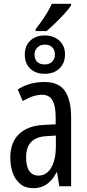

<svg xmlns="http://www.w3.org/2000/svg" viewBox="-20 -977 456 1007"><path d="M213 -547Q289 -547 321 -499Q353 -451 353 -362V0H291L279 -74H277Q263 -46 245 -27.5Q227 -9 204.5 0.5Q182 10 154 10Q113 10 86 -12.5Q59 -35 46.5 -71.5Q34 -108 34 -150Q34 -230 80 -274Q126 -318 211 -322L272 -325V-360Q272 -422 255 -451Q238 -480 200 -480Q178 -480 153 -472Q128 -464 99 -447L73 -508Q105 -528 140 -537.5Q175 -547 213 -547ZM225 -263Q170 -260 143.5 -232.5Q117 -205 117 -152Q117 -103 134 -79.5Q151 -56 182 -56Q224 -56 248.5 -97.5Q273 -139 273 -212V-266ZM215 -743Q192 -743 176.5 -728.5Q161 -714 161 -691Q161 -667 174.5 -653Q188 -639 215 -639Q238 -639 253 -653Q268 -667 268 -691Q268 -714 254.5 -728.5Q241 -743 215 -743ZM215 -791Q246 -791 269.5 -779Q293 -767 307 -745Q321 -723 321 -692Q321 -646 292 -618Q263 -590 215 -590Q166 -590 138 -617.5Q110 -645 110 -691Q110 -736 138.5 -763.5Q167 -791 215 -791ZM353 -949Q341 -930 316.5 -903.5Q292 -877 266.5 -852.5Q241 -828 224 -814H167V-824Q190 -854 205.5 -876.5Q221 -899 232 -918.5Q243 -938 252 -957H353Z"/></svg>

Font: Noto Sans ExtraCondensed
Style: Regular
Weight: 400
Width: 2
Designer: Monotype Design Team
Foundry: Monotype Imaging Inc.
Version: Version 2.013